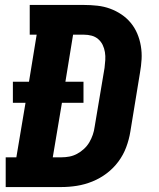

<svg xmlns="http://www.w3.org/2000/svg" viewBox="-20 -755 640 775"><path d="M3 0V-120H46L83 -340H32V-425H97L128 -615H100V-735H319Q346 -735 373 -732Q400 -729 424.5 -720Q449 -711 470.5 -696.5Q492 -682 508 -662.5Q524 -643 534 -619.5Q544 -596 548.5 -569.5Q553 -543 551.5 -516Q550 -489 545 -461L506 -223Q501 -192 489.5 -161Q478 -130 458 -103Q438 -76 411 -55.5Q384 -35 353 -22.5Q322 -10 290.5 -5Q259 0 228 0ZM193 -120H228Q244 -120 260 -123Q276 -126 291 -134Q306 -142 319 -154Q332 -166 340.5 -180.5Q349 -195 354.5 -211Q360 -227 362 -243L402 -481Q404 -497 405 -513Q406 -529 403.5 -544.5Q401 -560 394.5 -573.5Q388 -587 376.5 -597Q365 -607 350 -611Q335 -615 319 -615H275L244 -425H317V-340H230Z"/></svg>

Font: Iosevka Etoile Heavy Oblique
Style: Regular
Weight: 900
Italic angle: -9°
Designer: Belleve Invis
Foundry: Belleve Invis
Version: Version 15.5.2; ttfautohint (v1.8.4)